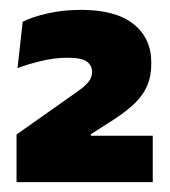

<svg xmlns="http://www.w3.org/2000/svg" viewBox="-20 -732 344 389"><path d="M13.5 -363V-459.5L105 -524Q123 -537 136.8 -546.5Q150.5 -556 158.5 -565.2Q166.5 -574.5 166.5 -585.5V-586.5Q166.5 -599.5 156 -607.2Q145.5 -615 116 -615Q90 -615 62.5 -608.2Q35 -601.5 15.5 -594L26 -688Q46 -698 77 -705Q108 -712 144.5 -712Q214.5 -712 250.5 -683.2Q286.5 -654.5 286.5 -605.5V-602Q286.5 -578 278.5 -559Q270.5 -540 253.8 -523.5Q237 -507 210 -489.5L164 -460V-443L108.5 -457H289.5V-363Z"/></svg>

Font: Anek Tamil ExtraBold
Style: Regular
Weight: 800
Designer: Aadarsh Rajan (Tamil), Yesha Goshar (Latin)
Foundry: Ek Type
Version: Version 1.003